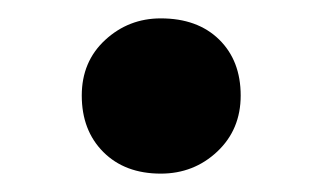

<svg xmlns="http://www.w3.org/2000/svg" viewBox="-20 -427 351 209"><path d="M155 -407Q195 -407 218.5 -384Q242 -361 242 -323Q242 -286 216.5 -262Q191 -238 155 -238Q116 -238 92.5 -261.5Q69 -285 69 -323Q69 -360 94.5 -383.5Q120 -407 155 -407Z"/></svg>

Font: Bitter Pro OGT
Style: Bold
Weight: 700
Designer: Sol Matas, and Bitter project Authors
Foundry: Sol Matas
Version: Version 2.110